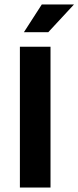

<svg xmlns="http://www.w3.org/2000/svg" viewBox="-20 -839 351 859"><path d="M206 -630V0H69V-630ZM196 -695H87L167 -819H311Z"/></svg>

Font: Mukta Mahee
Style: Bold
Weight: 700
Designer: Shuchita Grover, Noopur Datye, Girish Dalvi, Yashodeep Gholap
Foundry: Ek Type
Version: Version 2.538;PS 1.000;hotconv 16.6.51;makeotf.lib2.5.65220;